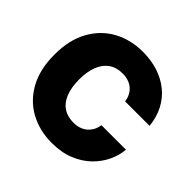

<svg xmlns="http://www.w3.org/2000/svg" viewBox="-183 -920 1112 1112"><g transform="rotate(45 373.0 -363.5)"><path d="M383.3 9.8Q283.7 9.8 204.3 -33.2Q125 -76.2 78.9 -159.4Q32.7 -242.7 32.7 -363.3Q32.7 -484.9 79.6 -568.4Q126.5 -651.9 206.1 -694.6Q285.6 -737.3 383.3 -737.3Q451.7 -737.3 509 -718.8Q566.4 -700.2 610.1 -664.8Q653.8 -629.4 680.7 -578.1Q707.5 -526.9 714.4 -460.9H513.7Q510.7 -484.9 501 -503.9Q491.2 -522.9 475.6 -536.6Q460 -550.3 438.2 -557.9Q416.5 -565.4 389.2 -565.4Q339.8 -565.4 305.4 -541.3Q271 -517.1 253.4 -471.9Q235.8 -426.8 235.8 -363.3Q235.8 -297.4 253.9 -252.4Q272 -207.5 305.9 -184.8Q339.8 -162.1 388.2 -162.1Q415.5 -162.1 437 -169.4Q458.5 -176.8 474.6 -190.7Q490.7 -204.6 501 -223.6Q511.2 -242.7 514.6 -266.6H715.3Q711.4 -218.3 688.7 -169.4Q666 -120.6 624.3 -79.8Q582.5 -39.1 522.5 -14.6Q462.4 9.8 383.3 9.8Z"/></g></svg>

Font: Inter 16pt Black
Style: Regular
Weight: 900
Version: Version 4.001;git-66647c0bb